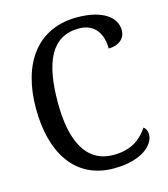

<svg xmlns="http://www.w3.org/2000/svg" viewBox="-110 -810 791 906"><g transform="rotate(-15 285.5 -357.0)"><path d="M335 10C475 10 536 -54 536 -102C536 -121 529 -133 519 -140C487 -93 441 -52 350 -52C215 -52 159 -173 159 -358C159 -556 211 -671 345 -671C429 -671 457 -606 457 -543C505 -543 539 -569 539 -611C539 -674 475 -724 350 -724C154 -724 52 -576 52 -358C52 -137 150 10 335 10Z"/></g></svg>

Font: Noto Serif Armenian SemiCondensed
Style: Regular
Weight: 400
Width: 4
Designer: Monotype Design Team
Foundry: Monotype Imaging Inc.
Version: Version 2.008